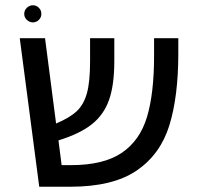

<svg xmlns="http://www.w3.org/2000/svg" viewBox="-20 -709 757 729"><path d="M657 -564V-506Q657 -343 623 -233Q589 -123 499 -61.5Q409 0 247 0H129L55 -564H151L193 -240Q245 -262 271.5 -287Q298 -312 310 -355Q322 -398 322 -476V-564H414V-476Q414 -386 394 -329.5Q374 -273 328.5 -237Q283 -201 202 -176L214 -82H250Q373 -82 442 -128.5Q511 -175 538 -264.5Q565 -354 565 -497V-564ZM72 -656Q72 -670 82 -679.5Q92 -689 105 -689Q118 -689 127.5 -679.5Q137 -670 137 -656Q137 -643 127.5 -633.5Q118 -624 105 -624Q92 -624 82 -633.5Q72 -643 72 -656Z"/></svg>

Font: Fira GO
Style: Regular
Weight: 400
Designer: Carrois Corporate
Foundry: Carrois Corporate GbR
Version: Version 0.300